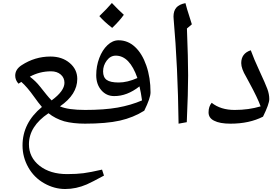

<svg xmlns="http://www.w3.org/2000/svg" viewBox="-20 -819 1875 1287"><path d="M322 -341Q246 -341 180 -305Q220 -275 248 -239L292 -184Q308 -164 326 -146Q412 -209 412 -264Q412 -298 387 -319.5Q362 -341 322 -341ZM553 10Q470 10 410 -6Q350 -24 305 -60Q174 28 174 148Q174 236 245 292Q316 348 430 348Q493 348 539.5 342Q586 336 664 318L677 358Q596 402 562 417Q490 448 417 448Q344 448 276 409.5Q208 371 169.5 302.5Q131 234 131 156Q131 5 261 -102Q237 -130 208 -171Q161 -237 123 -270L104 -258Q82 -282 82 -312Q82 -354 125 -382Q214 -440 318 -440Q396 -440 447 -397Q498 -354 498 -290Q498 -186 382 -106Q436 -82 553 -82Q565 -82 565 -70V-1Q565 10 553 10Z M901 -296Q849 -446 756 -446Q720 -446 695.5 -413Q671 -380 671 -340.5Q671 -301 695 -283.5Q719 -266 776 -266Q833 -266 901 -296ZM932 -146Q925 -198 915 -240Q831 -174 745 -175Q693 -175 659 -214.5Q625 -254 625 -315Q625 -376 645.5 -430Q666 -484 700.5 -516.5Q735 -549 775 -549Q837 -549 885 -504.5Q933 -460 961 -379Q989 -298 989 -200Q989 -162 947 -77Q874 -31 783.5 -10.5Q693 10 546 10Q535 10 535 -1V-70Q535 -82 546 -82Q680 -82 769 -98Q858 -114 932 -146ZM810 -720Q784 -682 732 -632Q678 -674 646 -711Q698 -761 730 -799Q770 -756 810 -720Z M1233 -628Q1241 -425 1241 -313Q1241 -201 1232 0L1177 10Q1172 -374 1144 -691L1143 -708Q1143 -746 1162 -768Q1181 -790 1223 -798Q1235 -752 1245 -723L1266 -656Z M1399 -130Q1459 -82 1553 -82Q1647 -82 1727 -106Q1707 -162 1651 -265L1630 -304Q1597 -359 1597 -396Q1597 -461 1661 -482Q1681 -426 1720 -342Q1759 -258 1772 -223Q1785 -188 1785 -155Q1785 -122 1743 -37Q1651 10 1525 10Q1453 10 1415 -10Q1378 -28 1378 -66Q1378 -105 1399 -130Z"/></svg>

Font: Autonym
Style: Regular
Weight: 500
Version: Version 1.0.20131126